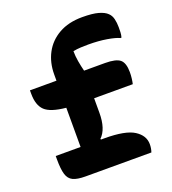

<svg xmlns="http://www.w3.org/2000/svg" viewBox="-139 -875 878 980"><g transform="rotate(-20 300.0 -385.0)"><path d="M50 -150H185V-363Q102 -371 71.5 -400Q41 -429 41 -491V-510H185V-544Q185 -608 212 -659Q239 -710 291.5 -740Q344 -770 419 -770Q475 -770 506.5 -761Q538 -752 553 -737Q567 -724 572 -703Q577 -682 577 -658Q577 -645 576.5 -630.5Q576 -616 572 -603H566Q545 -613 500.5 -620.5Q456 -628 400 -628Q381 -628 360 -627Q339 -626 318 -622Q318 -595 323 -566Q328 -537 335 -510H449Q508 -510 530 -491.5Q552 -473 552 -423Q552 -406 550 -389.5Q548 -373 545 -360H335V-281Q335 -193 294 -154L296 -150H315Q428 -150 475 -120Q522 -90 522 -43Q522 -20 515 0H157Q113 0 90 -11Q67 -22 58.5 -50.5Q50 -79 50 -131Z"/></g></svg>

Font: Recursive Mn Csl St XBd
Style: Regular
Weight: 800
Monospace: yes
Version: Version 1.079;hotconv 1.0.112;makeotfexe 2.5.65598; ttfautoh